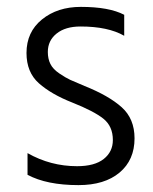

<svg xmlns="http://www.w3.org/2000/svg" viewBox="-20 -532 446 558"><path d="M371 -130Q371 -67 327.5 -30.5Q284 6 208 6Q116 6 60 -24V-87Q127 -49 204 -49Q255 -49 281.5 -70Q308 -91 308 -125Q308 -165 280.5 -187Q253 -209 190 -234Q129 -258 93 -290Q57 -322 57 -378Q57 -439 102 -475.5Q147 -512 215 -512Q297 -512 341 -489V-428Q294 -455 214 -455Q170 -455 144.5 -434.5Q119 -414 119 -381Q119 -361 126.5 -346Q134 -331 152.5 -318.5Q171 -306 184 -300Q197 -294 226 -282Q296 -254 333.5 -220.5Q371 -187 371 -130Z"/></svg>

Font: Hind Guntur Light
Style: Regular
Weight: 300
Designer: Manushi Parikh, Hitesh Malaviya
Foundry: Indian Type Foundry
Version: Version 1.002;PS 1.0;hotconv 1.0.86;makeotf.lib2.5.63406; tt